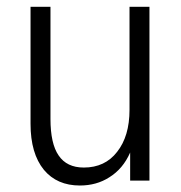

<svg xmlns="http://www.w3.org/2000/svg" viewBox="-20 -539 540 574"><path d="M426.8 -518.6H367.2V-210.9Q367.2 -131.8 330.1 -85Q293.9 -38.1 230.5 -38.1Q179.7 -38.1 155.3 -74.2Q130.9 -109.4 130.9 -183.6V-518.6H71.3V-168.9Q71.3 -80.1 111.3 -31.2Q150.4 15.6 218.8 15.6Q268.6 15.6 306.6 -8.8Q347.7 -34.2 369.1 -83V1H426.8Z"/></svg>

Font: DotumChe
Style: Regular
Weight: 400
Monospace: yes
Version: Version 2.21